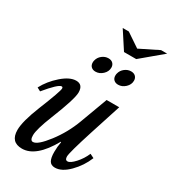

<svg xmlns="http://www.w3.org/2000/svg" viewBox="-233 -1099 1095 1227"><g transform="rotate(30 315.0 -485.0)"><path d="M169 -62Q203 -62 267.5 -146Q332 -230 369 -330L443 -530H536L462 -301Q404 -120 404 -91Q404 -65 422 -65Q442 -65 474.5 -100.5Q507 -136 526 -181L556 -166Q528 -97 475 -43.5Q422 10 372 10Q343 10 331 -11Q319 -32 319 -75Q319 -115 326 -150L323 -153Q232 10 129 10Q45 10 45 -80Q45 -143 95 -268Q160 -429 160 -451Q160 -462 151 -462Q127 -462 47 -365L21 -379Q53 -440 110 -490Q167 -540 214 -540Q264 -540 264 -482Q264 -433 194 -259Q148 -144 148 -100Q148 -62 169 -62ZM248 -709Q254 -734 275 -750.5Q296 -767 321 -767Q342 -767 354 -755Q366 -743 366 -724Q366 -695 342.5 -673Q319 -651 290 -651Q270 -651 258 -662.5Q246 -674 246 -693Q246 -703 248 -709ZM415 -709Q421 -734 442 -750.5Q463 -767 488 -767Q509 -767 521 -755Q533 -743 533 -724Q533 -695 509.5 -673Q486 -651 457 -651Q437 -651 425 -662.5Q413 -674 413 -693Q413 -703 415 -709ZM476 -851H386L302 -980H347L448 -912L585 -980H630Z"/></g></svg>

Font: Libre Baskerville
Style: Italic
Weight: 400
Italic angle: -15°
Designer: Pablo Impallari, Rodrigo Fuenzalida
Foundry: Pablo Impallari, Rodrigo Fuenzalida
Version: Version 1.051;Glyphs 3.2.3 (3260)